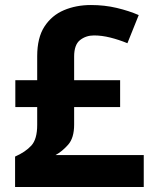

<svg xmlns="http://www.w3.org/2000/svg" viewBox="-20 -744 612 764"><path d="M342 -724Q396 -724 444.5 -712.5Q493 -701 532 -684L487 -572Q453 -586 419 -594.5Q385 -603 354 -603Q322 -603 298.5 -584.5Q275 -566 275 -519V-425H458V-318H275V-248Q275 -195 251 -168Q227 -141 201 -127H552V0H40V-121Q81 -139 104.5 -164.5Q128 -190 128 -247V-318H41V-425H128V-520Q128 -594 157 -638.5Q186 -683 234.5 -703.5Q283 -724 342 -724Z"/></svg>

Font: Noto Sans Adlam Unjoined
Style: Regular
Weight: 400
Designer: Mark Jamra, Neil Patel
Foundry: JamraPatel LLC
Version: Version 3.001